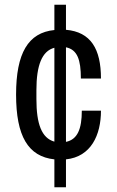

<svg xmlns="http://www.w3.org/2000/svg" viewBox="-20 -743 496 812"><path d="M259 -617V-723H210V-616C99 -605 48 -518 48 -343C48 -167 99 -81 210 -69V49H259V-69C365 -80 407 -172 407 -275H326C326 -198 308 -153 259 -143V-543C307 -533 322 -491 322 -411H407C407 -536 364 -608 259 -617ZM210 -541V-144C156 -159 134 -219 134 -324V-362C134 -466 157 -527 210 -541Z"/></svg>

Font: Archivo Narrow
Style: Regular
Weight: 400
Designer: Hector Gatti
Foundry: Omnibus-Type
Version: Version 1.003;PS 001.003;hotconv 1.0.70;makeotf.lib2.5.58329